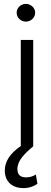

<svg xmlns="http://www.w3.org/2000/svg" viewBox="-20 -750 263 984"><path d="M99.8 214.1C131 214.1 154.5 203.8 171.9 192.1L163.7 144.5C151.3 152.3 135.3 159.1 114 159.1C83.1 159.1 69.2 144.5 69.2 116.1C69.2 73.2 105.5 37.3 150.2 0V-545.5H86.6V-1.4C30.2 36.6 4.6 78.8 4.6 123.9C4.6 182.5 44.7 214.1 99.8 214.1ZM112.6 -639.2C138.5 -639.2 160.2 -659.8 160.2 -684.7C160.2 -709.5 138.5 -730.1 112.6 -730.1C86.6 -730.1 65.3 -709.5 65.3 -684.7C65.3 -659.8 86.6 -639.2 112.6 -639.2Z"/></svg>

Font: Karasuma Gothic
Style: Light
Weight: 300
Designer: Rasmus Andersson / Ryoko Nishizuka
Foundry: rsms
Version: Version 1.00